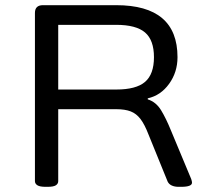

<svg xmlns="http://www.w3.org/2000/svg" viewBox="-20 -720 772 742"><path d="M156 2Q134 2 124.5 -4Q115 -10 115 -20V-670Q115 -700 146 -700H429Q666 -700 666 -499Q666 -441 633.5 -396Q601 -351 551 -340V-336Q583 -326 602.5 -294Q622 -262 641 -215L719 -28Q722 -19 722 -14Q722 2 680 2H670Q655 2 644 -3Q633 -8 628 -18L554 -200Q539 -239 523 -260Q507 -281 485 -289.5Q463 -298 429 -298H205V-20Q205 -10 196 -4Q187 2 164 2ZM205 -374H429Q506 -374 540.5 -403.5Q575 -433 575 -499Q575 -565 540.5 -594.5Q506 -624 429 -624H205Z"/></svg>

Font: Asap Expanded
Style: Regular
Weight: 400
Width: 7
Designer: Pablo Cosgaya
Foundry: Omnibus-Type
Version: Version 3.001; ttfautohint (v1.8.4.7-5d5b)